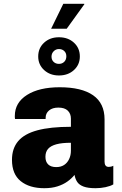

<svg xmlns="http://www.w3.org/2000/svg" viewBox="-20 -980 640 1010"><path d="M213 10Q135 10 89 -27Q43 -64 43 -139Q43 -199 75.5 -237.5Q108 -276 176.5 -294.5Q245 -313 353 -313V-356Q353 -382 336.5 -398Q320 -414 287 -414Q256 -414 238 -399Q220 -384 220 -360V-354H59Q59 -358 58.5 -360Q58 -362 58 -362.5Q58 -363 58 -364.5Q58 -366 58 -370Q58 -440 122 -480.5Q186 -521 294 -521Q409 -521 469.5 -479Q530 -437 530 -352V-129Q530 -116 535.5 -109Q541 -102 552 -102Q565 -102 576 -108V-10Q561 -1 535.5 4.5Q510 10 483 10Q443 10 420 1.5Q397 -7 386.5 -22.5Q376 -38 372 -60Q357 -41 334.5 -25Q312 -9 282 0.5Q252 10 213 10ZM276 -101Q300 -101 317 -112Q334 -123 343.5 -143Q353 -163 353 -187V-229Q306 -229 276.5 -221Q247 -213 233 -197Q219 -181 219 -155Q219 -129 233.5 -115Q248 -101 276 -101ZM249 -829 313 -960H423L424 -958L331 -829ZM290 -583Q243 -583 212 -611.5Q181 -640 181 -683Q181 -727 212 -755.5Q243 -784 290 -784Q338 -784 369 -755.5Q400 -727 400 -683Q400 -640 369 -611.5Q338 -583 290 -583ZM290 -644Q307 -644 318 -655Q329 -666 329 -684Q329 -701 318 -711.5Q307 -722 290 -722Q274 -722 262.5 -710.5Q251 -699 251 -682Q251 -665 262 -654.5Q273 -644 290 -644Z"/></svg>

Font: Chivo Mono ExtraBold
Style: Regular
Weight: 800
Monospace: yes
Designer: Hector Gatti
Foundry: Omnibus-Type
Version: Version 1.008